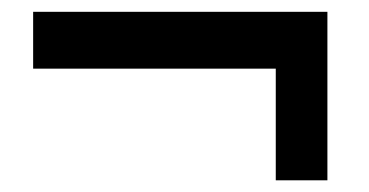

<svg xmlns="http://www.w3.org/2000/svg" viewBox="-20 -458 625 325"><path d="M534.2 -438V-152.8H446.8V-341.8H36.1V-438Z"/></svg>

Font: Standard
Style: Bold
Weight: 400
Designer: Bryce Wilner
Version: Version 2.000;PS 2.0;hotconv 16.6.51;makeotf.lib2.5.65220 DE